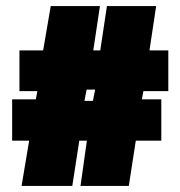

<svg xmlns="http://www.w3.org/2000/svg" viewBox="-20 -612 594 632"><path d="M534 -312H452L447 -285H511V-149H427L404 0H245L266 -149H241L218 0H51L76 -149H20V-285H98L103 -312H44V-446H122L147 -592H309L287 -446H310L332 -592H494L472 -446H534ZM293 -317H265L258 -280H286Z"/></svg>

Font: Passion One
Style: Bold
Weight: 700
Designer: Alejandro Lo Celso
Foundry: Fontstage
Version: Version 1.002